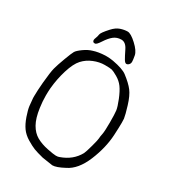

<svg xmlns="http://www.w3.org/2000/svg" viewBox="-211 -981 997 1112"><g transform="rotate(30 287.5 -424.5)"><path d="M214.3 -826.1Q237.6 -851.7 262.4 -860.2Q287.3 -868.6 309.2 -868.8Q331.2 -869 370 -833.1Q408.9 -797.3 414 -769.5Q419.1 -741.7 419.1 -730Q419.2 -718.2 412 -710.4Q404.7 -702.5 395.9 -702.4Q387.1 -702.4 377.2 -718.9Q367.3 -735.4 349 -772.9Q330.7 -810.4 301.4 -810.2Q272.1 -809.9 251.2 -793.2Q230.3 -776.4 210 -745Q189.8 -713.6 179.5 -713.5Q169.2 -713.5 166.3 -718.3Q163.3 -723.2 163.3 -728.6Q163.2 -733.9 168 -745.7Q172.8 -757.4 174.7 -771.1Q176.5 -784.8 214.3 -826.1ZM266.6 -683.6Q272.5 -683.6 278.3 -683.6Q296.9 -683.6 320.3 -679.7Q389.6 -667 417 -646.5Q461.9 -612.3 483.9 -583.5Q505.9 -554.7 522.9 -499Q540 -443.4 543 -420.9Q543.9 -412.1 543.9 -394.5Q543.9 -365.2 541 -310.5Q536.1 -222.7 497.6 -129.9Q459 -37.1 395.5 -6.8Q344.7 20.5 318.4 20.5L248 9.8Q205.1 -1 184.1 -9.3Q163.1 -17.6 131.3 -36.6Q99.6 -55.7 81.1 -81.5Q62.5 -107.4 48.8 -147Q35.2 -186.5 32.2 -210Q29.3 -232.4 27.3 -261.7Q27.3 -261.7 27.3 -277.3Q27.3 -307.6 32.2 -366.2Q39.1 -441.4 46.4 -469.2Q53.7 -497.1 72.3 -546.9Q90.8 -596.7 98.6 -609.9Q106.4 -623 134.3 -643.1Q162.1 -663.1 189.5 -670.9Q221.7 -681.6 266.6 -683.6ZM85.9 -360.4Q84 -335.9 84 -311.5Q84 -271.5 89.8 -231.4Q98.6 -167 120.1 -129.4Q141.6 -91.8 173.8 -73.7Q206.1 -55.7 249.5 -46.9Q293 -38.1 308.1 -38.1Q323.2 -38.1 331.1 -42Q407.2 -68.4 442.4 -132.8Q449.2 -146.5 461.9 -193.4Q474.6 -240.2 474.6 -250Q474.6 -259.8 479 -280.8Q483.4 -301.8 483.4 -359.9Q483.4 -418 480.5 -439.9Q477.5 -461.9 460 -505.4Q442.4 -548.8 424.8 -572.8Q407.2 -596.7 379.4 -612.8Q351.6 -628.9 339.8 -631.8Q328.1 -634.8 292 -634.8Q255.9 -634.8 218.8 -619.6Q181.6 -604.5 155.8 -576.2Q129.9 -547.9 110.8 -486.3Q91.8 -424.8 85.9 -360.4Z"/></g></svg>

Font: Drukaatie burti
Style: Light
Weight: 300
Version: Version 0.14